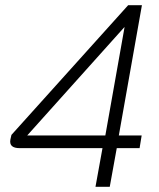

<svg xmlns="http://www.w3.org/2000/svg" viewBox="-20 -720 613 740"><path d="M375 -149H56Q14 -149 20 -182L24 -200L474 -700H527L438 -198H526L518 -149H430L403 0H348ZM386 -198 460 -615H459L85 -198Z"/></svg>

Font: Bai Jamjuree Light
Style: Italic
Weight: 300
Italic angle: -10°
Version: Version 1.000; ttfautohint (v1.6)